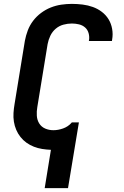

<svg xmlns="http://www.w3.org/2000/svg" viewBox="-20 -763 640 988"><path d="M210 205 242 8Q219 7 197 3.5Q175 0 154.5 -8Q134 -16 116.5 -28.5Q99 -41 85.5 -58Q72 -75 63.5 -95Q55 -115 51.5 -137Q48 -159 49.5 -182Q51 -205 55 -228L108 -553Q113 -580 123 -606.5Q133 -633 150.5 -656Q168 -679 191.5 -696.5Q215 -714 241.5 -724.5Q268 -735 295.5 -739Q323 -743 350 -743Q378 -743 405.5 -739.5Q433 -736 458 -727Q483 -718 504 -702Q525 -686 538.5 -664Q552 -642 557 -614.5Q562 -587 557 -559Q557 -557 556.5 -555.5Q556 -554 556 -552H437Q437 -553 437.5 -554Q438 -555 438 -555Q441 -574 436 -592Q431 -610 418 -621.5Q405 -633 387 -637.5Q369 -642 350 -642Q328 -642 306 -636Q284 -630 266.5 -615Q249 -600 239 -579Q229 -558 225 -536L172 -212Q168 -190 169.5 -167.5Q171 -145 182 -127.5Q193 -110 212.5 -101.5Q232 -93 255 -93Q279 -93 304.5 -102Q330 -111 348 -131L349 -133H386L330 205Z"/></svg>

Font: Iosevka Curly Extended Oblique
Style: Bold
Weight: 700
Width: 7
Italic angle: -9°
Monospace: yes
Designer: Belleve Invis
Foundry: Belleve Invis
Version: Version 11.1.0; ttfautohint (v1.8.3)